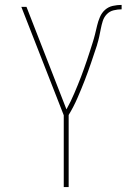

<svg xmlns="http://www.w3.org/2000/svg" viewBox="-20 -763 540 783"><path d="M240 0V-293L67 -735H88L251 -317Q260 -333 268 -349.5Q276 -366 283 -382.5Q290 -399 297 -416Q304 -433 310.5 -450Q317 -467 323 -484Q329 -501 335 -518.5Q341 -536 346.5 -553.5Q352 -571 357.5 -588Q363 -605 367.5 -623Q372 -641 376 -658.5Q380 -676 387.5 -693.5Q395 -711 408.5 -723Q422 -735 440 -739Q458 -743 476 -743V-725Q460 -725 443.5 -721Q427 -717 415.5 -705Q404 -693 399 -677Q394 -661 391 -645Q388 -629 384.5 -613Q381 -597 376 -581V-580Q364 -544 351.5 -507Q339 -470 325 -434Q311 -398 295.5 -362.5Q280 -327 260 -294V0Z"/></svg>

Font: Iosevka Thin
Style: Regular
Weight: 100
Monospace: yes
Designer: Belleve Invis
Foundry: Belleve Invis
Version: Version 32.5.0; ttfautohint (v1.8.4)